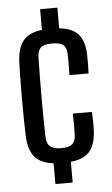

<svg xmlns="http://www.w3.org/2000/svg" viewBox="-56 -837 510 875"><g transform="rotate(-5 199.0 -400.0)"><path d="M161.5 0V-95Q102.5 -102 75.8 -134Q49 -166 46 -228.5Q44.5 -263 44 -311.5Q43.5 -360 43.5 -410.8Q43.5 -461.5 44.2 -504.2Q45 -547 46 -570Q49 -634 76 -666.2Q103 -698.5 161.5 -705V-800H240.5V-705.5Q300.5 -699.5 328 -667.8Q355.5 -636 357 -573Q357.5 -556 357.2 -531.2Q357 -506.5 356 -489H268.5Q269 -504 269.2 -521.5Q269.5 -539 269.2 -555Q269 -571 269 -582.5Q268.5 -614 253.5 -626.8Q238.5 -639.5 202 -639.5Q166 -639.5 151 -626.8Q136 -614 135 -582Q134 -535.5 133.5 -491Q133 -446.5 133 -402Q133 -357.5 133.5 -312.2Q134 -267 135 -219.5Q136 -187 152 -173.8Q168 -160.5 203 -160.5Q238.5 -160.5 253.5 -174Q268.5 -187.5 269 -220Q269.5 -238 269.5 -260.2Q269.5 -282.5 268.5 -313H356Q357 -296.5 357.5 -271.2Q358 -246 357 -228.5Q354.5 -165 327.5 -133Q300.5 -101 240.5 -95V0Z"/></g></svg>

Font: Big Shoulders Text Thin Medium
Style: Regular
Weight: 500
Version: Version 2.002